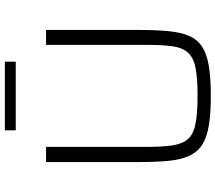

<svg xmlns="http://www.w3.org/2000/svg" viewBox="-70 -832 910 811"><g transform="rotate(-90 385.5 -427.0)"><path d="M386 8Q310 8 259.5 -0.5Q209 -9 178.5 -29Q148 -49 132 -84Q116 -119 111 -171.5Q106 -224 106 -298V-688H170V-267Q170 -200 176 -157Q182 -114 202 -90Q222 -66 266 -57Q310 -48 386 -48Q463 -48 506 -57Q549 -66 569.5 -90Q590 -114 595.5 -157Q601 -200 601 -267V-688H664V-298Q664 -224 659 -171.5Q654 -119 639 -84Q624 -49 593.5 -29Q563 -9 512.5 -0.5Q462 8 386 8ZM240 -816V-862H530V-816Z"/></g></svg>

Font: Saira SemiExpanded Light
Style: Regular
Weight: 300
Width: 6
Designer: Hector Gatti with collaboration of the Omnibus-Type team
Foundry: Omnibus-Type
Version: Version 1.101